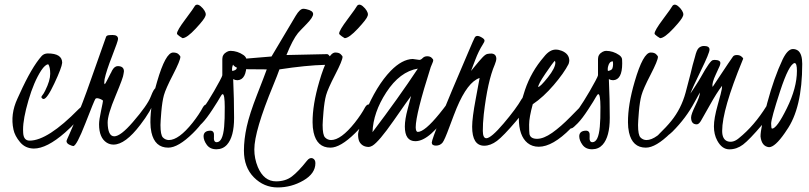

<svg xmlns="http://www.w3.org/2000/svg" viewBox="-20 -615 3492 829"><path d="M186 -384.3C175.3 -384 166.7 -380.4 160.2 -373.5C131.2 -341 99.4 -286.5 64.9 -210C59.1 -197.3 55.8 -190.3 55.2 -189C34.3 -144 28.6 -99.6 38.1 -55.7C42 -37.4 51.4 -19.4 66.4 -1.5C81.4 16.8 101.2 26 126 26.4C163.4 26.4 208.3 3.4 260.7 -42.5C296.2 -73.4 322.4 -102.9 339.4 -130.9C345.9 -141.6 349.1 -149.7 349.1 -155.3C347.2 -165.4 337.2 -161.5 319.3 -143.6C230.5 -53.1 160 -7.8 107.9 -7.8C90.7 -7.8 81.4 -18.9 80.1 -41C79.8 -44.6 79.6 -49.5 79.6 -55.7C79.6 -86.6 87.3 -128.6 102.8 -181.6C118.2 -234.7 136.6 -277.7 157.7 -310.5C169.4 -328.1 179.7 -337.1 188.5 -337.4C194 -329.6 196.8 -315.9 196.8 -296.4C196.8 -276.9 189.6 -252.8 175.3 -224.1C170.7 -214.7 166.8 -208.2 163.6 -204.6C160.3 -201 158.7 -197.9 158.7 -195.3C160 -191.1 163.1 -188.5 168 -187.5C178.1 -187.5 193.7 -210 214.8 -255.1C236 -300.2 247.2 -329.8 248.5 -343.8C248.5 -370.8 227.7 -384.3 186 -384.3Z M515.1 -307.1V-308.6C514.5 -322.3 505.7 -329.3 488.8 -329.6C479 -329.6 470.5 -322.9 463.4 -309.6C461.4 -304.7 459.5 -300.8 457.5 -297.9L444.8 -272.9C437.7 -259 433.6 -251.8 432.6 -251.5C431 -252.1 430.2 -254.6 430.2 -258.8L431.6 -273.4C436.5 -296.9 447.4 -330.2 464.4 -373.5C481.3 -416.8 489.7 -441.2 489.7 -446.8C489.7 -458.2 481.9 -463.9 466.3 -463.9L453.6 -463.4C444.8 -463.1 439.6 -460.6 438 -456.1L373 -272.5C347.7 -199.9 325.5 -141.8 306.6 -98.1L279.8 -36.1C271.3 -17.6 267.1 -7.6 267.1 -6.3C267.1 0.5 271.2 5.9 279.5 9.8C287.8 13.7 293.5 15.6 296.4 15.6C305.8 15.6 323.3 -17.3 348.9 -83C374.4 -148.8 388.8 -183.9 392.1 -188.5C396 -192.4 403.8 -191.7 415.5 -186.5C421.4 -183.9 424.4 -181.6 424.6 -179.4C424.7 -177.3 422 -163.1 416.3 -136.7C410.6 -110.4 407.7 -90.8 407.7 -78.1C407.7 -39.4 418.8 -13 440.9 1C449.7 6.5 459.5 9.3 470.2 9.3C504.1 9.3 542.6 -19.2 585.9 -76.2C615.9 -114.9 637.9 -152.2 651.9 -188L656.7 -201.2C658.7 -205.7 659.7 -212.2 659.7 -220.7C659.3 -229.5 657.1 -234 652.8 -234.4C647.6 -234.4 640.3 -222.2 630.9 -197.8C621.4 -173 595.5 -136.2 553.2 -87.4C518.1 -46.7 491.4 -26.4 473.1 -26.4C454.9 -26.7 445.5 -46.2 444.8 -85C444.5 -107.7 455.9 -146.5 479 -201.2C501.8 -255.9 513.2 -287.1 513.2 -294.9L514.2 -300.8Z M768.1 -450.2C780.8 -450.5 799.8 -464.4 825.2 -491.7C850.6 -519 864.4 -536.9 866.7 -545.4C870.9 -553.9 867.4 -564.9 856 -578.6C841.6 -594.9 830.4 -599 822.3 -590.8C819 -584.3 805.2 -564.8 780.8 -532.2C756.3 -499.7 744.1 -479 744.1 -470.2C744.1 -467.6 748 -463.5 755.9 -458C762.4 -453.5 766.4 -450.8 768.1 -450.2ZM884.8 -143.6C885.7 -147.5 886.2 -149.9 886.2 -150.9C885.3 -158.4 880.4 -162.8 871.6 -164.1C866.4 -164.1 861.3 -160.2 856.4 -152.3C845.7 -131.8 830.7 -109.4 811.5 -85C771.8 -35.2 737.6 -10.3 709 -10.3C698.9 -10.6 690.3 -14.3 683.3 -21.5C676.4 -28.6 672.9 -46.5 672.9 -75.2C672.9 -83.7 674.1 -102.6 676.5 -132.1C679 -161.5 682.7 -185.5 687.7 -203.9C692.8 -222.2 705.9 -251.9 727.1 -292.7C748.2 -333.6 758.8 -359.2 758.8 -369.6C758.8 -371.9 756.3 -375.6 751.2 -380.6C746.2 -385.7 738.3 -388.2 727.5 -388.2C705.7 -388.2 682.6 -346.2 658.2 -262.2C638.7 -195.8 629.1 -137.4 629.4 -86.9C629.4 -71.3 630.9 -56.8 633.8 -43.5C643.6 0.5 667.8 22.5 706.5 22.5C735.2 22.5 770.7 1.6 813 -40C848.8 -75.2 872.7 -109.7 884.8 -143.6Z M1044.4 -341.3C1044.4 -345.2 1044.3 -350.7 1043.9 -357.9C1043.6 -365.1 1039.4 -371.6 1031.2 -377.4C1014 -389.2 995.3 -395.2 975.1 -395.5C970.2 -395.5 965 -394 959.5 -391.1C946.5 -384 939.9 -373.7 939.9 -360.4V-290C939.9 -287.8 936.2 -279.6 928.7 -265.6C896.2 -204.8 862.3 -151 827.1 -104.5C817.4 -91.5 812.3 -80.1 812 -70.3C813.3 -61.2 818.5 -58.3 827.6 -61.5C831.5 -62.8 839.8 -70 852.5 -83C865.2 -96 880.3 -115.9 897.7 -142.6C915.1 -169.3 926.1 -186.9 930.7 -195.6C935.2 -204.2 938.8 -208.5 941.4 -208.5C947.3 -208.2 950.3 -189.8 950.4 -153.3C950.6 -116.9 949.7 -88.4 947.8 -67.9C943.8 -23.3 933.1 -1 915.5 -1C906.1 -1 902.2 -9.3 903.8 -25.9C905.4 -42.5 900.2 -50.8 888.2 -50.8C869.3 -50.5 859.5 -42.6 858.9 -27.3C858.9 -15 863.6 -2.4 873 10.5C882.5 23.4 896.4 29.7 914.8 29.5C933.2 29.4 948.2 22.8 960 9.8C980.5 -13 990.7 -51.6 990.7 -106C990.7 -160.3 989.4 -216.1 986.8 -273.4C992.7 -270.2 998.9 -268.6 1005.4 -268.6C1031.4 -269.9 1044.4 -294.1 1044.4 -341.3ZM982.9 -308.6C982.3 -310.2 981.9 -313 981.9 -316.9C981.9 -320.8 982.6 -325 983.9 -329.6C987.5 -343.3 994.1 -350.1 1003.9 -350.1C1004.6 -347.2 1004.9 -342.9 1004.9 -337.2C1004.9 -331.5 1004 -325.8 1002.2 -320.1C1000.4 -314.4 994 -310.5 982.9 -308.6Z M1216.8 -377.4C1234.7 -421.7 1251.3 -453.3 1266.6 -472.2C1271.2 -477.7 1283.2 -490.4 1302.7 -510.3C1322.3 -530.1 1332 -544.8 1332 -554.4C1332 -564 1322.4 -571 1303.2 -575.2C1298 -576.5 1293.5 -577.1 1289.6 -577.1C1279.8 -577.1 1268.9 -567.1 1256.8 -546.9L1152.3 -371.1L993.7 -357.9C986.5 -356.6 982.7 -353.5 982.4 -348.6C982.7 -333.3 995 -323.1 1019 -317.9C1026.9 -316.2 1064.5 -315.4 1131.8 -315.4C1125.3 -297.2 1111.3 -260.7 1089.8 -205.8C1068.4 -151 1053.5 -105.1 1045.4 -68.4C1037.3 -31.6 1033.2 2.9 1033.2 35.2C1033.2 83.3 1047.6 121.9 1076.4 150.9C1105.2 179.9 1139.4 194.3 1179 194.3C1218.5 194.3 1255.5 184.3 1290 164.3C1324.5 144.3 1341.8 119.3 1341.8 89.4C1341.8 78.9 1337.7 71.9 1329.6 68.4C1321.1 65.4 1313 69 1305.2 79.1C1280.1 110.7 1258.4 133.4 1240 147.2C1221.6 161.1 1198.9 168 1171.9 168C1137 168 1110.8 147.5 1093.3 106.4C1083.2 82 1078.1 56.6 1078.1 30.3C1078.1 -22.8 1105.3 -115.1 1159.7 -246.6C1172 -276.5 1181 -299.5 1186.5 -315.4C1263.3 -327.1 1328.8 -333.7 1382.8 -335C1401 -335.3 1410.3 -339 1410.6 -346.2C1410.3 -356.9 1408 -365.5 1403.8 -371.8C1399.6 -378.2 1395.7 -381.3 1392.1 -381.3Z M1468.3 -450.2C1481 -450.5 1500 -464.4 1525.4 -491.7C1550.8 -519 1564.6 -536.9 1566.9 -545.4C1571.1 -553.9 1567.5 -564.9 1556.2 -578.6C1541.8 -594.9 1530.6 -599 1522.5 -590.8C1519.2 -584.3 1505.4 -564.8 1481 -532.2C1456.5 -499.7 1444.3 -479 1444.3 -470.2C1444.3 -467.6 1448.2 -463.5 1456.1 -458C1462.6 -453.5 1466.6 -450.8 1468.3 -450.2ZM1585 -143.6C1585.9 -147.5 1586.4 -149.9 1586.4 -150.9C1585.4 -158.4 1580.6 -162.8 1571.8 -164.1C1566.6 -164.1 1561.5 -160.2 1556.6 -152.3C1545.9 -131.8 1530.9 -109.4 1511.7 -85C1472 -35.2 1437.8 -10.3 1409.2 -10.3C1399.1 -10.6 1390.5 -14.3 1383.5 -21.5C1376.5 -28.6 1373 -46.5 1373 -75.2C1373 -83.7 1374.3 -102.6 1376.7 -132.1C1379.2 -161.5 1382.9 -185.5 1387.9 -203.9C1393 -222.2 1406.1 -251.9 1427.2 -292.7C1448.4 -333.6 1459 -359.2 1459 -369.6C1459 -371.9 1456.5 -375.6 1451.4 -380.6C1446.4 -385.7 1438.5 -388.2 1427.7 -388.2C1405.9 -388.2 1382.8 -346.2 1358.4 -262.2C1338.9 -195.8 1329.3 -137.4 1329.6 -86.9C1329.6 -71.3 1331.1 -56.8 1334 -43.5C1343.8 0.5 1368 22.5 1406.7 22.5C1435.4 22.5 1470.9 1.6 1513.2 -40C1549 -75.2 1572.9 -109.7 1585 -143.6Z M1784.2 -318.8C1728.2 -234.2 1662.9 -142.7 1588.4 -44.4C1590.3 -101.1 1610.2 -158.4 1647.9 -216.3C1686.7 -275.9 1732.1 -310.1 1784.2 -318.8ZM1761.7 -360.4C1731.1 -359.4 1699.5 -342.3 1667 -309.1C1625.7 -266.4 1588.7 -205.7 1556.2 -127C1536 -78.1 1526 -47 1526.1 -33.4C1526.3 -19.9 1528.3 -9.6 1532.2 -2.4C1540.7 12.2 1554.2 19.5 1572.8 19.5C1577 19.2 1582 17.4 1587.9 14.2C1606.4 3.1 1637 -33 1679.7 -94.2C1722.3 -155.4 1747.4 -190.9 1754.9 -200.7C1753.3 -193.2 1748.4 -174.4 1740.2 -144.3C1732.1 -114.2 1728 -89 1728 -68.8C1728 -26.5 1743.2 -5.4 1773.4 -5.4C1815.4 -5.4 1865.2 -49.3 1922.9 -137.2C1949.9 -178.2 1963.4 -204.6 1963.4 -216.3C1963.1 -222.5 1960 -225.9 1954.1 -226.6C1953.5 -226.2 1952.6 -226.1 1951.7 -226.1C1946.8 -225.1 1940.2 -216.5 1931.9 -200.2C1923.6 -183.9 1905.3 -158.4 1877 -123.5C1834.6 -71.5 1803.5 -45.4 1783.7 -45.4C1778.2 -45.7 1775.2 -52.4 1774.9 -65.4C1774.9 -102.9 1796.5 -189.5 1839.8 -325.2C1840.5 -327.5 1842.4 -332.2 1845.7 -339.4C1849 -346.5 1850.6 -351.6 1850.6 -354.7C1850.6 -357.8 1848.2 -361.5 1843.5 -365.7C1838.8 -370 1832.4 -372.1 1824.5 -372.1C1816.5 -372.1 1810 -369.5 1804.9 -364.3C1799.9 -359 1795.1 -356.4 1790.5 -356.4Z M2264.6 -182.6C2263.3 -191.1 2258.6 -196.3 2250.5 -198.2C2242.7 -197.9 2236.7 -194.3 2232.4 -187.5C2216.5 -159.5 2190.4 -124.3 2154.3 -81.8C2118.2 -39.3 2093.3 -18.1 2079.6 -18.1C2069.8 -18.4 2064.9 -28.9 2064.7 -49.6C2064.5 -70.2 2065.9 -94.2 2068.8 -121.6C2079.9 -217.3 2095.7 -288.7 2116.2 -335.9C2120.8 -347 2123 -355.8 2123 -362.3C2122.4 -375.7 2115.4 -382.8 2102.1 -383.8C2095.9 -383.8 2089.9 -383.2 2084.2 -382.1C2078.5 -380.9 2071.5 -375.9 2063 -366.9C2054.5 -358 2043.3 -344.9 2029.3 -327.6L2013.7 -308.6L2032.2 -356.9C2041.7 -382 2052.4 -404 2064.5 -422.9C2069.7 -430.7 2072.2 -436.4 2072 -439.9C2071.9 -443.5 2069.2 -447.1 2064 -450.7C2046.4 -462.4 2034.8 -462.9 2029.3 -452.1C2026.7 -447.6 2017.3 -426.1 2001 -387.7C1896.5 -144.2 1844.2 -14.6 1844.2 1C1844.6 9.4 1850.6 13.7 1862.3 13.7C1874 13.7 1883.5 9.4 1890.6 1C1896.5 -6.2 1906.4 -28.8 1920.4 -66.9C1934.7 -105.3 1945.1 -132.5 1951.7 -148.4C1983.2 -223.6 2016.3 -266.9 2050.8 -278.3C2050.1 -273.4 2044.6 -243.6 2034.2 -188.7C2023.8 -133.9 2018.6 -93.6 2018.6 -67.9C2018.6 -13.5 2035.8 13.8 2070.3 14.2C2088.9 14.2 2107.3 7.2 2125.7 -6.6C2144.1 -20.4 2171.9 -49.2 2209 -92.8C2246.1 -136.4 2264.6 -166.3 2264.6 -182.6Z M2303.7 -239.3C2303.7 -247.1 2314 -266.3 2334.7 -296.9C2355.4 -327.5 2369 -346 2375.5 -352.5C2377.1 -349.6 2377.9 -347 2377.9 -344.7C2377.9 -329.4 2367.2 -308.3 2345.7 -281.2C2324.2 -254.2 2310.2 -240.2 2303.7 -239.3ZM2498 -166.5C2497.1 -165.2 2494.7 -162.8 2491 -159.2C2487.2 -155.6 2471.4 -139.5 2443.4 -110.8C2415.4 -82.2 2389 -59.2 2364.3 -41.7C2339.5 -24.3 2317.7 -15.6 2298.8 -15.6C2279.9 -15.6 2269 -22.5 2266.1 -36.1C2265.1 -42 2264.6 -55.5 2264.6 -76.7C2264.6 -97.8 2269.9 -127.3 2280.3 -165C2310.9 -185.5 2341 -213.1 2370.6 -247.6C2400.2 -282.1 2421.7 -312.5 2435.1 -338.9C2437 -345.4 2438 -350.1 2438 -353C2438 -372.6 2427.2 -386.7 2405.8 -395.5C2396.6 -399.1 2387.9 -400.9 2379.4 -400.9C2361.8 -400.9 2344.9 -390.5 2328.6 -369.6C2291.8 -327 2264.6 -279.4 2246.8 -226.8C2229.1 -174.2 2220.2 -133.5 2220.2 -104.5C2220.2 -53.7 2232.7 -18.1 2257.8 2.4C2271.2 13.2 2287.3 18.6 2306.2 18.6C2346.2 18.6 2392.3 -7.8 2444.3 -60.5C2477.2 -93.7 2501.6 -125.2 2517.6 -154.8C2522.8 -164.6 2525.4 -171.5 2525.4 -175.8C2523.4 -187.2 2514.3 -184.1 2498 -166.5Z M2666.5 -341.3C2666.5 -345.2 2666.3 -350.7 2666 -357.9C2665.7 -365.1 2661.5 -371.6 2653.3 -377.4C2636.1 -389.2 2617.4 -395.2 2597.2 -395.5C2592.3 -395.5 2587.1 -394 2581.5 -391.1C2568.5 -384 2562 -373.7 2562 -360.4V-290C2562 -287.8 2558.3 -279.6 2550.8 -265.6C2518.2 -204.8 2484.4 -151 2449.2 -104.5C2439.5 -91.5 2434.4 -80.1 2434.1 -70.3C2435.4 -61.2 2440.6 -58.3 2449.7 -61.5C2453.6 -62.8 2461.9 -70 2474.6 -83C2487.3 -96 2502.4 -115.9 2519.8 -142.6C2537.2 -169.3 2548.2 -186.9 2552.7 -195.6C2557.3 -204.2 2560.9 -208.5 2563.5 -208.5C2569.3 -208.2 2572.3 -189.8 2572.5 -153.3C2572.7 -116.9 2571.8 -88.4 2569.8 -67.9C2565.9 -23.3 2555.2 -1 2537.6 -1C2528.2 -1 2524.3 -9.3 2525.9 -25.9C2527.5 -42.5 2522.3 -50.8 2510.3 -50.8C2491.4 -50.5 2481.6 -42.6 2481 -27.3C2481 -15 2485.7 -2.4 2495.1 10.5C2504.6 23.4 2518.5 29.7 2536.9 29.5C2555.3 29.4 2570.3 22.8 2582 9.8C2602.5 -13 2612.8 -51.6 2612.8 -106C2612.8 -160.3 2611.5 -216.1 2608.9 -273.4C2614.7 -270.2 2620.9 -268.6 2627.4 -268.6C2653.5 -269.9 2666.5 -294.1 2666.5 -341.3ZM2605 -308.6C2604.3 -310.2 2604 -313 2604 -316.9C2604 -320.8 2604.7 -325 2606 -329.6C2609.5 -343.3 2616.2 -350.1 2626 -350.1C2626.6 -347.2 2627 -342.9 2627 -337.2C2627 -331.5 2626.1 -325.8 2624.3 -320.1C2622.5 -314.4 2616 -310.5 2605 -308.6Z M2830.1 -450.2C2842.8 -450.5 2861.8 -464.4 2887.2 -491.7C2912.6 -519 2926.4 -536.9 2928.7 -545.4C2932.9 -553.9 2929.4 -564.9 2918 -578.6C2903.6 -594.9 2892.4 -599 2884.3 -590.8C2881 -584.3 2867.2 -564.8 2842.8 -532.2C2818.4 -499.7 2806.2 -479 2806.2 -470.2C2806.2 -467.6 2810.1 -463.5 2817.9 -458C2824.4 -453.5 2828.5 -450.8 2830.1 -450.2ZM2946.8 -143.6C2947.8 -147.5 2948.2 -149.9 2948.2 -150.9C2947.3 -158.4 2942.4 -162.8 2933.6 -164.1C2928.4 -164.1 2923.3 -160.2 2918.5 -152.3C2907.7 -131.8 2892.7 -109.4 2873.5 -85C2833.8 -35.2 2799.6 -10.3 2771 -10.3C2760.9 -10.6 2752.4 -14.3 2745.4 -21.5C2738.4 -28.6 2734.9 -46.5 2734.9 -75.2C2734.9 -83.7 2736.1 -102.6 2738.5 -132.1C2741 -161.5 2744.7 -185.5 2749.8 -203.9C2754.8 -222.2 2767.9 -251.9 2789.1 -292.7C2810.2 -333.6 2820.8 -359.2 2820.8 -369.6C2820.8 -371.9 2818.3 -375.6 2813.2 -380.6C2808.2 -385.7 2800.3 -388.2 2789.6 -388.2C2767.7 -388.2 2744.6 -346.2 2720.2 -262.2C2700.7 -195.8 2691.1 -137.4 2691.4 -86.9C2691.4 -71.3 2692.9 -56.8 2695.8 -43.5C2705.6 0.5 2729.8 22.5 2768.6 22.5C2797.2 22.5 2832.7 1.6 2875 -40C2910.8 -75.2 2934.7 -109.7 2946.8 -143.6Z M3058.6 -355.5C3050.8 -355.5 3033 -330.6 3005.4 -280.8C3000.2 -271.6 2996.7 -265.8 2994.9 -263.2C2993.1 -260.6 2987.5 -251.8 2978 -236.8C2968.6 -221.8 2962.9 -213.2 2960.9 -210.9C2966.5 -226.6 2981.6 -259.7 3006.3 -310.3C3031.1 -360.9 3043.5 -391.1 3043.5 -400.9C3043.5 -411.3 3035.5 -416.5 3019.5 -416.5C3011.1 -416.5 3003.7 -413.7 2997.3 -408.2C2991 -402.7 2985.4 -389.5 2980.5 -368.7L2970.7 -334C2966.1 -316.4 2963.1 -303.7 2961.4 -295.9C2959.8 -288.1 2952.7 -261.1 2940.2 -215.1C2927.7 -169 2907.1 -128.3 2878.4 -92.8C2864.7 -75.8 2846.8 -56.6 2824.7 -35.2C2816.6 -27.3 2822.1 -22.3 2841.3 -20C2854.3 -22.9 2868.3 -31.7 2883.3 -46.4C2922.7 -85.8 2954.4 -128.1 2978.5 -173.3C2989.6 -194.2 2997.4 -208.3 3002 -215.8C3002 -204.4 2995.6 -185.9 2982.9 -160.2C2970.2 -134.4 2963.9 -117 2963.9 -107.9C2963.9 -88.1 2972 -78.1 2988.3 -78.1C2994.1 -78.1 3000 -82.8 3005.9 -92.3L3044.9 -161.1C3064.8 -196.9 3082.4 -224.8 3097.7 -244.6C3098 -243.7 3097.7 -239.3 3096.7 -231.4C3095.7 -223.6 3089.8 -200.4 3078.9 -161.9C3068 -123.3 3062.5 -92.4 3062.5 -69.3C3062.5 -46.2 3067.2 -25.9 3076.7 -8.3C3090.3 17.1 3107.8 29.8 3129.2 29.8C3150.5 29.8 3170.2 22.9 3188.2 9.3C3206.3 -4.4 3234 -33.1 3271.2 -76.9C3308.5 -120.7 3327.1 -151 3327.1 -168C3327.1 -177.4 3322.8 -182.1 3314 -182.1C3307.1 -181.2 3302.1 -178.1 3298.8 -172.9L3289.6 -157.2C3254.4 -100.3 3214.5 -53.9 3169.9 -18.1C3154 -4.7 3138.3 -0.2 3123 -4.4C3106.4 -9.3 3098.1 -24.4 3098.1 -49.8C3098.1 -110.7 3127.4 -212.2 3186 -354.5L3189 -361.8C3188.6 -364.1 3186 -367.3 3180.9 -371.3C3175.9 -375.4 3169.4 -377.4 3161.6 -377.4C3153.8 -377.4 3148.3 -375.3 3145 -371.1C3133.6 -355.1 3116.2 -329.4 3092.8 -293.9L3056.6 -239.3V-242.2C3054.4 -251.6 3059.1 -268.9 3070.8 -293.9C3080.2 -314.1 3085.8 -326.3 3087.4 -330.3C3089 -334.4 3090 -338.4 3090.3 -342.3C3090.7 -351.4 3082.4 -356.1 3065.4 -356.4Z M3411.1 -342.8C3417.6 -342.4 3420.9 -331.2 3420.9 -309.1C3420.9 -260.3 3406.4 -206.5 3377.4 -147.7C3348.5 -88.9 3327.1 -59.6 3313.5 -59.6C3310.9 -59.6 3309.6 -66.7 3309.6 -81.1C3309.6 -95.4 3322.4 -141.9 3348.1 -220.7C3373.9 -299.5 3394.9 -340.2 3411.1 -342.8ZM3403.3 -403.3C3388.3 -403 3373.7 -388.2 3359.4 -358.9C3334.3 -305.8 3312.1 -243 3292.7 -170.4C3273.4 -97.8 3263.7 -49.6 3263.7 -25.9C3266.9 2.8 3279.1 18.2 3300.3 20.5C3317.5 20.5 3340.3 0 3368.7 -41L3375.5 -51.3C3421.1 -115.1 3443.8 -210.9 3443.8 -338.9C3443.8 -366.9 3438.2 -385.7 3426.8 -395.5C3420.2 -400.7 3412.4 -403.3 3403.3 -403.3Z"/></svg>

Font: Kristi
Style: Medium
Weight: 400
Italic angle: -15°
Version: Version 1.003